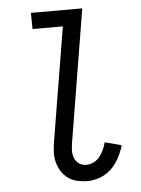

<svg xmlns="http://www.w3.org/2000/svg" viewBox="-53 -777 606 827"><g transform="rotate(-5 250.0 -363.5)"><path d="M292 8Q269 8 247.5 3Q226 -2 208.5 -14.5Q191 -27 179.5 -45.5Q168 -64 162.5 -85Q157 -106 158 -129Q159 -152 163 -175L244 -665H113L112 -735H334L240 -164Q237 -147 236.5 -129.5Q236 -112 242 -96.5Q248 -81 261.5 -71.5Q275 -62 293 -62Q309 -62 325 -70Q341 -78 351.5 -91.5Q362 -105 369 -120.5Q376 -136 380 -152L452 -133Q444 -106 430.5 -80Q417 -54 396 -33.5Q375 -13 347.5 -2.5Q320 8 292 8Z"/></g></svg>

Font: Iosevka Curly Slab
Style: Italic
Weight: 400
Italic angle: -9°
Monospace: yes
Designer: Belleve Invis
Foundry: Belleve Invis
Version: Version 22.1.2; ttfautohint (v1.8.4)